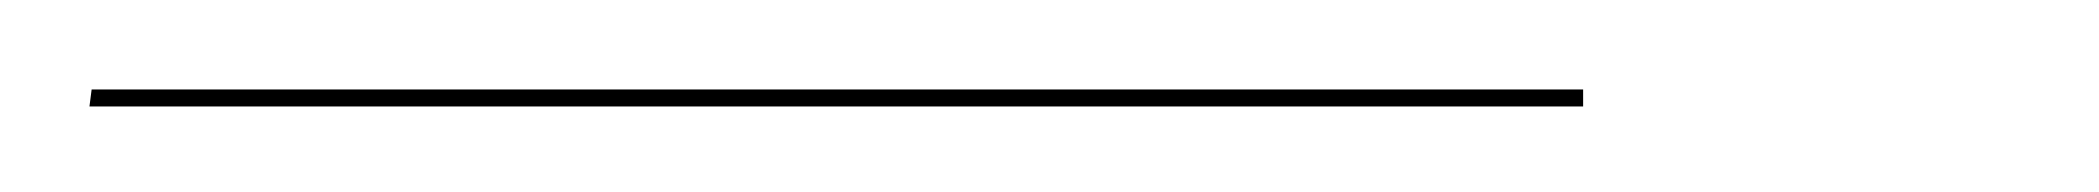

<svg xmlns="http://www.w3.org/2000/svg" viewBox="-20 64 481 44"><path d="M0.5 88.4 1 84.5H342.8V88.4Z"/></svg>

Font: Fira Sans Compressed Four
Style: Italic
Weight: 100
Width: 3
Italic angle: -8°
Designer: Carrois Corporate & Edenspiekermann AG
Foundry: Carrois Corporate GbR & Edenspiekermann AG
Version: Version 4.203;PS 004.203;hotconv 1.0.88;makeotf.lib2.5.64775